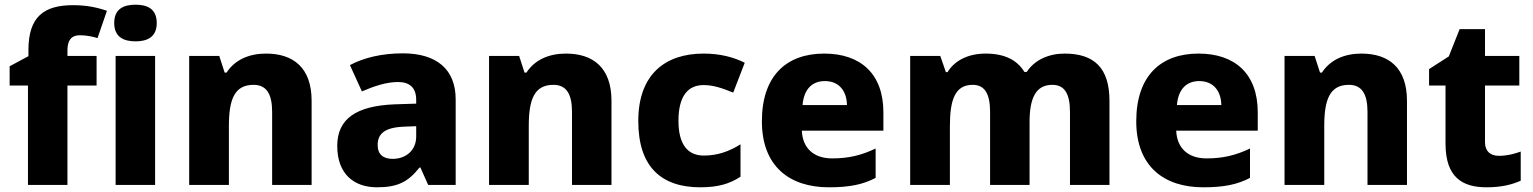

<svg xmlns="http://www.w3.org/2000/svg" viewBox="-20 -787 6523 817"><path d="M391 -423V-549H267V-574C267 -614 283 -637 319 -637C350 -637 374 -631 395 -625L435 -741C395 -755 349 -765 291 -765C166 -765 101 -715 101 -574V-548L21 -505V-423H99V0H267V-423Z M557 -767C507 -767 466 -750 466 -689C466 -629 507 -611 557 -611C606 -611 647 -629 647 -689C647 -750 606 -767 557 -767ZM640 -549H472V0H640Z M1112 -559C1039 -559 979 -532 944 -478H936L913 -549H785V0H954V-250C954 -363 977 -426 1059 -426C1114 -426 1138 -387 1138 -311V0H1306V-358C1306 -499 1228 -559 1112 -559Z M1694 -560C1606 -560 1529 -542 1469 -510L1520 -398C1573 -421 1625 -438 1674 -438C1722 -438 1751 -415 1751 -362V-346L1657 -343C1498 -336 1415 -283 1415 -166C1415 -46 1487 10 1584 10C1675 10 1718 -15 1765 -74H1769L1802 0H1919V-364C1919 -493 1837 -560 1694 -560ZM1700 -248 1751 -250V-206C1751 -147 1707 -111 1651 -111C1613 -111 1587 -128 1587 -170C1587 -217 1616 -245 1700 -248Z M2388 -559C2315 -559 2255 -532 2220 -478H2212L2189 -549H2061V0H2230V-250C2230 -363 2253 -426 2335 -426C2390 -426 2414 -387 2414 -311V0H2582V-358C2582 -499 2504 -559 2388 -559Z M2960 10C3036 10 3085 -5 3131 -35V-173C3084 -143 3033 -125 2975 -125C2908 -125 2867 -170 2867 -273C2867 -375 2905 -425 2974 -425C3015 -425 3053 -412 3100 -393L3149 -520C3103 -543 3046 -559 2974 -559C2812 -559 2696 -472 2696 -272C2696 -76 2795 10 2960 10Z M3487 -559C3328 -559 3222 -466 3222 -271C3222 -78 3341 10 3507 10C3596 10 3652 -2 3706 -30V-155C3645 -126 3591 -113 3521 -113C3440 -113 3395 -159 3392 -231H3739V-309C3739 -473 3642 -559 3487 -559ZM3490 -442C3552 -442 3583 -398 3584 -340H3395C3401 -410 3438 -442 3490 -442Z M4510 -559C4444 -559 4383 -533 4349 -481H4339C4308 -532 4254 -559 4174 -559C4102 -559 4043 -531 4012 -480H4005L3981 -549H3853V0H4022V-250C4022 -363 4044 -426 4119 -426C4169 -426 4193 -390 4193 -311V0H4361V-267C4361 -369 4387 -426 4458 -426C4508 -426 4533 -391 4533 -311V0H4701V-358C4701 -499 4635 -559 4510 -559Z M5080 -559C4921 -559 4815 -466 4815 -271C4815 -78 4934 10 5100 10C5189 10 5245 -2 5299 -30V-155C5238 -126 5184 -113 5114 -113C5033 -113 4988 -159 4985 -231H5332V-309C5332 -473 5235 -559 5080 -559ZM5083 -442C5145 -442 5176 -398 5177 -340H4988C4994 -410 5031 -442 5083 -442Z M5773 -559C5700 -559 5640 -532 5605 -478H5597L5574 -549H5446V0H5615V-250C5615 -363 5638 -426 5720 -426C5775 -426 5799 -387 5799 -311V0H5967V-358C5967 -499 5889 -559 5773 -559Z M6358 -124C6322 -124 6299 -143 6299 -182V-423H6445V-549H6299V-663H6191L6145 -547L6061 -493V-423H6131V-176C6131 -31 6204 10 6306 10C6370 10 6415 -2 6451 -18V-142C6420 -131 6392 -124 6358 -124Z"/></svg>

Font: Noto Sans Ethiopic ExtraBold
Style: Regular
Weight: 800
Designer: Monotype Design Team
Foundry: Monotype Imaging Inc.
Version: Version 2.102